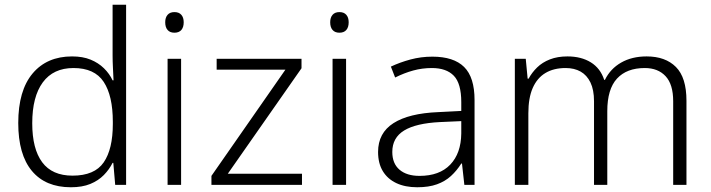

<svg xmlns="http://www.w3.org/2000/svg" viewBox="-20 -780 2998 810"><path d="M279 10Q172 10 114.5 -59Q57 -128 57 -261Q57 -398 117.5 -470Q178 -542 284 -542Q329 -542 362 -528.5Q395 -515 418.5 -492Q442 -469 455 -441H459Q458 -464 456.5 -493Q455 -522 455 -545V-760H512V0H466L458 -93H455Q441 -65 418 -41.5Q395 -18 361 -4Q327 10 279 10ZM286 -39Q379 -39 417.5 -95Q456 -151 456 -257V-266Q456 -376 417.5 -434.5Q379 -493 290 -493Q205 -493 160.5 -432.5Q116 -372 116 -260Q116 -152 158 -95.5Q200 -39 286 -39Z M744 -532V0H687V-532ZM716 -729Q735 -729 745 -717.5Q755 -706 755 -686Q755 -665 745 -653.5Q735 -642 716 -642Q697 -642 687 -653.5Q677 -665 677 -686Q677 -706 687 -717.5Q697 -729 716 -729Z M1254 0H872V-38L1184 -486H894V-532H1252V-492L941 -47H1254Z M1440 -532V0H1383V-532ZM1412 -729Q1431 -729 1441 -717.5Q1451 -706 1451 -686Q1451 -665 1441 -653.5Q1431 -642 1412 -642Q1393 -642 1383 -653.5Q1373 -665 1373 -686Q1373 -706 1383 -717.5Q1393 -729 1412 -729Z M1804 -541Q1894 -541 1938 -497.5Q1982 -454 1982 -358V0H1939L1929 -90H1926Q1907 -60 1882.5 -37.5Q1858 -15 1823.5 -2.5Q1789 10 1740 10Q1689 10 1652 -7.5Q1615 -25 1595 -58Q1575 -91 1575 -139Q1575 -219 1640 -260.5Q1705 -302 1829 -307L1926 -312V-349Q1926 -428 1894.5 -460.5Q1863 -493 1802 -493Q1761 -493 1723 -482.5Q1685 -472 1647 -453L1629 -499Q1667 -517 1711.5 -529Q1756 -541 1804 -541ZM1836 -265Q1735 -260 1685 -229.5Q1635 -199 1635 -139Q1635 -90 1665.5 -64Q1696 -38 1750 -38Q1834 -38 1879.5 -85.5Q1925 -133 1926 -217V-269Z M2708 -542Q2787 -542 2831.5 -497.5Q2876 -453 2876 -355V0H2820V-353Q2820 -424 2788 -458.5Q2756 -493 2700 -493Q2624 -493 2583 -448.5Q2542 -404 2542 -311V0H2486V-353Q2486 -401 2471 -432Q2456 -463 2429.5 -478Q2403 -493 2366 -493Q2316 -493 2281 -472Q2246 -451 2227.5 -409Q2209 -367 2209 -302V0H2152V-532H2198L2206 -448H2210Q2224 -474 2246 -495.5Q2268 -517 2300 -529.5Q2332 -542 2374 -542Q2432 -542 2472.5 -517Q2513 -492 2529 -443H2532Q2555 -490 2600.5 -516Q2646 -542 2708 -542Z"/></svg>

Font: Noto Sans Hebrew Light
Style: Regular
Weight: 300
Designer: Monotype Design Team
Foundry: Monotype Imaging Inc.
Version: Version 2.003